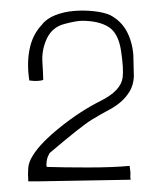

<svg xmlns="http://www.w3.org/2000/svg" viewBox="-20 -675 304 360"><path d="M225 -338Q224 -343 224.5 -347.5Q225 -352 223 -364Q192 -361 145 -361Q98 -361 68 -362Q67 -363 67 -366.5Q67 -370 68 -375.5Q69 -381 73 -388Q133 -439 152 -450.5Q171 -462 183.5 -468.5Q196 -475 206 -483.5Q216 -492 223 -503.5Q230 -515 231 -531Q231 -541 230.5 -552Q230 -563 230 -572Q228 -597 217.5 -616.5Q207 -636 186 -647Q174 -652 156 -654Q138 -656 119 -654.5Q100 -653 83.5 -646.5Q67 -640 58 -628Q41 -610 35.5 -583Q30 -556 35 -524H36Q51 -522 61 -525V-526Q61 -535 59.5 -558.5Q58 -582 68 -603Q78 -624 100.5 -630Q123 -636 134 -636Q165 -636 183.5 -624.5Q202 -613 207 -579.5Q212 -546 210 -530Q207 -505 169 -486Q131 -467 93.5 -437Q56 -407 42 -384Q34 -372 33 -360.5Q32 -349 33 -337Q33 -336 33 -335H53L224 -338Q225 -338 225 -338Z"/></svg>

Font: Londrina Solid Thin
Style: Regular
Weight: 250
Designer: Marcelo Magalhaes
Foundry: Marcelo Magalhães
Version: Version 1.002